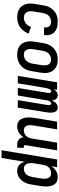

<svg xmlns="http://www.w3.org/2000/svg" viewBox="858 -1426 783 2540"><g transform="rotate(90 1250.0 -156.5)"><path d="M214 8Q184 8 155 2.5Q126 -3 102 -17.5Q78 -32 61 -54.5Q44 -77 35.5 -104Q27 -131 27 -161Q27 -191 32 -221L52 -341Q56 -366 64.5 -390.5Q73 -415 87.5 -437.5Q102 -460 122.5 -478Q143 -496 166.5 -507.5Q190 -519 215 -523.5Q240 -528 265 -528Q291 -528 316 -524.5Q341 -521 363 -511.5Q385 -502 403 -486.5Q421 -471 431.5 -449.5Q442 -428 445 -403Q448 -378 444 -353L443 -347H342L343 -350Q346 -368 342.5 -385.5Q339 -403 328.5 -416Q318 -429 301 -434.5Q284 -440 266 -440Q245 -440 223.5 -431.5Q202 -423 186.5 -406.5Q171 -390 163 -369Q155 -348 152 -327L132 -207Q128 -184 129.5 -161Q131 -138 141 -119Q151 -100 171 -90Q191 -80 215 -80Q234 -80 254 -86.5Q274 -93 290.5 -106.5Q307 -120 318 -137.5Q329 -155 337 -174L425 -143Q413 -111 392 -82Q371 -53 343 -32Q315 -11 281 -1.5Q247 8 214 8Z M705 8Q675 8 647 2Q619 -4 596 -19Q573 -34 557.5 -56.5Q542 -79 534.5 -106Q527 -133 527 -162.5Q527 -192 532 -221L552 -341Q556 -366 565 -391Q574 -416 588.5 -438Q603 -460 623.5 -478Q644 -496 668.5 -507.5Q693 -519 718 -523.5Q743 -528 768 -528Q798 -528 826 -522Q854 -516 877 -501Q900 -486 916 -463.5Q932 -441 939.5 -414Q947 -387 946.5 -357.5Q946 -328 941 -299L921 -179Q917 -154 908.5 -129Q900 -104 885.5 -82Q871 -60 850.5 -42Q830 -24 805.5 -12.5Q781 -1 755.5 3.5Q730 8 705 8ZM706 -80Q727 -80 749 -88.5Q771 -97 786 -113.5Q801 -130 809.5 -151Q818 -172 822 -193L842 -313Q844 -328 845 -343Q846 -358 844 -372.5Q842 -387 836 -400Q830 -413 820 -422.5Q810 -432 796.5 -436Q783 -440 768 -440Q747 -440 725 -431.5Q703 -423 687.5 -406.5Q672 -390 663.5 -369Q655 -348 652 -327L632 -207Q629 -192 628.5 -177Q628 -162 630 -147.5Q632 -133 637.5 -120Q643 -107 653 -97.5Q663 -88 677 -84Q691 -80 706 -80Z M984 0 1070 -520H1169L1161 -475Q1168 -486 1176 -496Q1184 -506 1195 -513.5Q1206 -521 1218 -524.5Q1230 -528 1242 -528Q1257 -528 1270 -522Q1283 -516 1291.5 -504.5Q1300 -493 1304.5 -479.5Q1309 -466 1310 -451Q1316 -466 1324.5 -479.5Q1333 -493 1345 -504.5Q1357 -516 1372 -522Q1387 -528 1402 -528Q1418 -528 1432 -521Q1446 -514 1454.5 -501.5Q1463 -489 1466.5 -474Q1470 -459 1470.5 -443Q1471 -427 1470 -411Q1469 -395 1466 -379L1404 0H1305L1370 -395Q1371 -403 1371 -410.5Q1371 -418 1369 -425Q1367 -432 1361.5 -437Q1356 -442 1348 -442Q1340 -442 1333.5 -436.5Q1327 -431 1322.5 -424Q1318 -417 1315 -409Q1312 -401 1310 -393.5Q1308 -386 1306.5 -378Q1305 -370 1304 -362L1244 0H1144L1209 -395Q1210 -403 1210.5 -410.5Q1211 -418 1209 -425Q1207 -432 1201.5 -437Q1196 -442 1188 -442Q1180 -442 1173.5 -436.5Q1167 -431 1162.5 -424Q1158 -417 1155 -409Q1152 -401 1150 -393.5Q1148 -386 1146 -378Q1144 -370 1143 -362L1083 0Z M1652 8Q1626 8 1603 -1Q1580 -10 1566 -29Q1552 -48 1544.5 -71.5Q1537 -95 1535 -119.5Q1533 -144 1534.5 -170Q1536 -196 1540 -221L1590 -520H1692L1640 -207Q1638 -193 1637 -178Q1636 -163 1637 -149Q1638 -135 1643 -122Q1648 -109 1656.5 -99Q1665 -89 1679 -84.5Q1693 -80 1707 -80Q1726 -80 1745 -87.5Q1764 -95 1778.5 -110Q1793 -125 1801 -143.5Q1809 -162 1812 -181L1868 -520H1970L1901 -103Q1900 -98 1900 -93.5Q1900 -89 1903 -86Q1906 -83 1910.5 -81.5Q1915 -80 1919 -80H1936L1935 8H1904Q1884 8 1864.5 4Q1845 0 1829.5 -11.5Q1814 -23 1805 -40.5Q1796 -58 1797 -78Q1785 -59 1769.5 -42.5Q1754 -26 1735 -14.5Q1716 -3 1694.5 2.5Q1673 8 1652 8Z M1968 215 2090 -520H2192L2179 -443Q2191 -462 2207.5 -478.5Q2224 -495 2243 -506.5Q2262 -518 2283.5 -523Q2305 -528 2326 -528Q2352 -528 2375.5 -519Q2399 -510 2414 -491.5Q2429 -473 2436.5 -449.5Q2444 -426 2446.5 -401Q2449 -376 2447 -350Q2445 -324 2441 -299L2421 -179Q2418 -156 2411 -133.5Q2404 -111 2393 -90Q2382 -69 2366.5 -50Q2351 -31 2330.5 -17.5Q2310 -4 2287 2Q2264 8 2242 8Q2219 8 2197.5 1.5Q2176 -5 2160.5 -20Q2145 -35 2135.5 -54.5Q2126 -74 2122 -96L2070 215ZM2215 -80Q2235 -80 2255.5 -89Q2276 -98 2290 -115Q2304 -132 2311 -152.5Q2318 -173 2322 -193L2342 -313Q2344 -328 2345 -342.5Q2346 -357 2344 -371Q2342 -385 2337.5 -398.5Q2333 -412 2323.5 -421.5Q2314 -431 2300.5 -435.5Q2287 -440 2272 -440Q2253 -440 2232.5 -433Q2212 -426 2196.5 -411.5Q2181 -397 2173 -377.5Q2165 -358 2162 -339L2142 -219Q2139 -203 2138 -187Q2137 -171 2138.5 -156Q2140 -141 2145 -126.5Q2150 -112 2160 -101Q2170 -90 2184.5 -85Q2199 -80 2215 -80Z"/></g></svg>

Font: Iosevka Curly Semibold
Style: Italic
Weight: 600
Italic angle: -9°
Monospace: yes
Designer: Belleve Invis
Foundry: Belleve Invis
Version: Version 22.1.2; ttfautohint (v1.8.4)